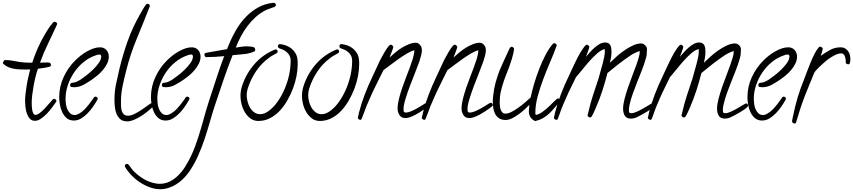

<svg xmlns="http://www.w3.org/2000/svg" viewBox="-60 -808 6030 1357"><path d="M343.8 -639.6Q343.8 -637.7 343.3 -636.7Q342.8 -635.7 342.8 -634.8Q312.5 -567.4 280.3 -501.5Q248 -435.5 222.7 -365.2Q233.4 -365.2 243.2 -365.7Q252.9 -366.2 263.7 -366.2Q268.6 -366.2 274.9 -366.7Q281.2 -367.2 286.6 -365.7Q292 -364.3 295.9 -360.8Q299.8 -357.4 299.8 -349.6Q299.8 -339.8 292 -336.9Q285.2 -335 273.9 -332.5Q262.7 -330.1 250.5 -328.1Q238.3 -326.2 227.1 -324.7Q215.8 -323.2 208 -322.3Q199.2 -296.9 191.4 -266.1Q183.6 -235.4 177.7 -202.6Q171.9 -169.9 168 -138.2Q164.1 -106.4 164.1 -80.1Q164.1 -73.2 164.6 -59.1Q165 -44.9 167.5 -31.2Q169.9 -17.6 175.3 -6.8Q180.7 3.9 190.4 3.9Q204.1 3.9 221.7 -9.8Q239.3 -23.4 256.3 -41.5Q273.4 -59.6 288.6 -77.6Q303.7 -95.7 313.5 -105.5Q317.4 -109.4 322.3 -109.4Q328.1 -109.4 333.5 -104.5Q338.9 -99.6 338.9 -93.8Q338.9 -90.8 335.9 -86.9Q325.2 -71.3 308.1 -48.3Q291 -25.4 271 -4.4Q251 16.6 229 31.2Q207 45.9 186.5 45.9Q164.1 45.9 150.4 30.3Q136.7 14.6 129.4 -7.3Q122.1 -29.3 119.6 -53.2Q117.2 -77.1 117.2 -93.8Q117.2 -117.2 120.6 -146.5Q124 -175.8 128.9 -206.1Q133.8 -236.3 140.6 -265.1Q147.5 -293.9 153.3 -317.4Q145.5 -317.4 138.2 -316.9Q130.9 -316.4 123 -316.4Q102.5 -316.4 81.1 -317.4Q59.6 -318.4 39.1 -321.8Q18.6 -325.2 -1 -333.5Q-20.5 -341.8 -36.1 -356.4Q-40 -359.4 -40 -365.2Q-40 -367.2 -34.2 -375.5Q-28.3 -383.8 -26.4 -383.8Q9.8 -383.8 44.9 -376Q80.1 -368.2 116.2 -366.2Q127.9 -365.2 140.1 -365.2Q152.3 -365.2 165 -365.2H168Q178.7 -398.4 194.3 -437.5Q210 -476.6 229.5 -514.6Q249 -552.7 271 -588.4Q293 -624 316.4 -650.4Q322.3 -654.3 326.2 -654.3Q332 -654.3 337.9 -649.9Q343.8 -645.5 343.8 -639.6Z M709 -407.2Q709 -382.8 697.3 -358.9Q685.5 -335 667.5 -313.5Q649.4 -292 627.9 -274.4Q606.4 -256.8 587.9 -244.1Q559.6 -224.6 528.8 -208Q498 -191.4 461.9 -191.4Q454.1 -191.4 444.8 -193.4Q435.5 -195.3 435.5 -206.1Q435.5 -219.7 448.2 -222.7Q451.2 -223.6 455.1 -223.6Q459 -223.6 462.9 -224.6Q473.6 -226.6 483.9 -231.4Q494.1 -236.3 504.9 -242.2Q521.5 -252.9 546.9 -272.5Q572.3 -292 596.7 -315.4Q621.1 -338.9 638.2 -363.3Q655.3 -387.7 655.3 -409.2Q655.3 -422.9 640.6 -422.9Q634.8 -422.9 628.9 -420.9Q623 -418.9 617.2 -417Q570.3 -401.4 531.2 -369.6Q492.2 -337.9 463.9 -295.9Q435.5 -253.9 419.4 -206.1Q403.3 -158.2 403.3 -110.4Q403.3 -94.7 405.8 -74.7Q408.2 -54.7 415.5 -37.1Q422.9 -19.5 435.5 -7.3Q448.2 4.9 468.8 4.9Q476.6 4.9 483.4 2.4Q490.2 0 497.1 -3.9Q523.4 -18.6 545.9 -43.5Q568.4 -68.4 585.9 -93.8Q590.8 -99.6 595.2 -106.4Q599.6 -113.3 604.5 -120.1Q607.4 -125 614.3 -125Q620.1 -125 625.5 -121.1Q630.9 -117.2 630.9 -110.4Q630.9 -108.4 628.9 -104.5Q617.2 -83 599.6 -57.1Q582 -31.2 560.5 -8.8Q539.1 13.7 514.2 28.8Q489.3 43.9 461.9 43.9Q431.6 43.9 411.6 26.9Q391.6 9.8 379.9 -15.1Q368.2 -40 363.3 -68.8Q358.4 -97.7 358.4 -121.1Q358.4 -195.3 389.6 -263.2Q420.9 -331.1 473.6 -382.8Q489.3 -398.4 509.8 -414.6Q530.3 -430.7 553.2 -443.8Q576.2 -457 600.1 -465.3Q624 -473.6 646.5 -473.6Q674.8 -473.6 691.9 -454.6Q709 -435.5 709 -407.2Z M1026.4 -63.5Q1026.4 -58.6 1022.5 -54.7Q1006.8 -40 984.4 -21.5Q961.9 -2.9 937 12.7Q912.1 28.3 886.2 39.1Q860.4 49.8 838.9 49.8Q807.6 49.8 790 34.2Q772.5 18.6 763.2 -4.4Q753.9 -27.3 751.5 -54.2Q749 -81.1 749 -104.5Q749 -159.2 759.8 -211.9Q770.5 -264.6 783.2 -317.4Q807.6 -419.9 842.3 -517.6Q877 -615.2 929.7 -707Q939.5 -724.6 949.7 -742.2Q960 -759.8 971.7 -775.4Q975.6 -781.2 982.4 -781.2Q988.3 -781.2 993.7 -777.3Q999 -773.4 999 -766.6Q999 -763.7 998 -761.7Q954.1 -648.4 907.2 -536.1Q860.4 -423.8 831.1 -305.7Q817.4 -252.9 806.2 -198.7Q794.9 -144.5 794.9 -88.9Q794.9 -74.2 795.4 -57.1Q795.9 -40 800.3 -25.4Q804.7 -10.7 814.9 -0.5Q825.2 9.8 844.7 9.8Q866.2 9.8 893.1 -3.9Q919.9 -17.6 944.8 -34.7Q969.7 -51.8 988.3 -65.4Q1006.8 -79.1 1010.7 -79.1Q1016.6 -79.1 1021.5 -74.2Q1026.4 -69.3 1026.4 -63.5Z M1357.4 -407.2Q1357.4 -382.8 1345.7 -358.9Q1334 -335 1315.9 -313.5Q1297.9 -292 1276.4 -274.4Q1254.9 -256.8 1236.3 -244.1Q1208 -224.6 1177.2 -208Q1146.5 -191.4 1110.4 -191.4Q1102.5 -191.4 1093.3 -193.4Q1084 -195.3 1084 -206.1Q1084 -219.7 1096.7 -222.7Q1099.6 -223.6 1103.5 -223.6Q1107.4 -223.6 1111.3 -224.6Q1122.1 -226.6 1132.3 -231.4Q1142.6 -236.3 1153.3 -242.2Q1169.9 -252.9 1195.3 -272.5Q1220.7 -292 1245.1 -315.4Q1269.5 -338.9 1286.6 -363.3Q1303.7 -387.7 1303.7 -409.2Q1303.7 -422.9 1289.1 -422.9Q1283.2 -422.9 1277.3 -420.9Q1271.5 -418.9 1265.6 -417Q1218.8 -401.4 1179.7 -369.6Q1140.6 -337.9 1112.3 -295.9Q1084 -253.9 1067.9 -206.1Q1051.8 -158.2 1051.8 -110.4Q1051.8 -94.7 1054.2 -74.7Q1056.6 -54.7 1064 -37.1Q1071.3 -19.5 1084 -7.3Q1096.7 4.9 1117.2 4.9Q1125 4.9 1131.8 2.4Q1138.7 0 1145.5 -3.9Q1171.9 -18.6 1194.3 -43.5Q1216.8 -68.4 1234.4 -93.8Q1239.3 -99.6 1243.7 -106.4Q1248 -113.3 1252.9 -120.1Q1255.9 -125 1262.7 -125Q1268.6 -125 1273.9 -121.1Q1279.3 -117.2 1279.3 -110.4Q1279.3 -108.4 1277.3 -104.5Q1265.6 -83 1248 -57.1Q1230.5 -31.2 1209 -8.8Q1187.5 13.7 1162.6 28.8Q1137.7 43.9 1110.4 43.9Q1080.1 43.9 1060.1 26.9Q1040 9.8 1028.3 -15.1Q1016.6 -40 1011.7 -68.8Q1006.8 -97.7 1006.8 -121.1Q1006.8 -195.3 1038.1 -263.2Q1069.3 -331.1 1122.1 -382.8Q1137.7 -398.4 1158.2 -414.6Q1178.7 -430.7 1201.7 -443.8Q1224.6 -457 1248.5 -465.3Q1272.5 -473.6 1294.9 -473.6Q1323.2 -473.6 1340.3 -454.6Q1357.4 -435.5 1357.4 -407.2Z M1889.6 -773.4Q1889.6 -762.7 1878.9 -758.8Q1862.3 -752 1848.1 -747.6Q1834 -743.2 1817.4 -735.4Q1778.3 -715.8 1746.6 -687Q1714.8 -658.2 1689 -624Q1663.1 -589.8 1643.1 -551.8Q1623 -513.7 1607.4 -474.6L1606.4 -471.7Q1626 -474.6 1645 -477.5Q1664.1 -480.5 1683.6 -480.5Q1693.4 -480.5 1710 -479Q1726.6 -477.5 1735.4 -473.6Q1739.3 -471.7 1741.7 -465.8Q1744.1 -460 1744.1 -456.1Q1744.1 -453.1 1742.7 -449.7Q1741.2 -446.3 1737.3 -444.3Q1703.1 -428.7 1662.1 -425.3Q1621.1 -421.9 1584 -418Q1549.8 -332 1520.5 -246.1Q1491.2 -160.2 1461.9 -72.3Q1441.4 -10.7 1423.8 51.8Q1406.2 114.3 1385.7 175.3Q1365.2 236.3 1338.9 295.4Q1312.5 354.5 1275.4 408.2Q1257.8 432.6 1235.8 454.6Q1213.9 476.6 1188 493.2Q1162.1 509.8 1132.8 519.5Q1103.5 529.3 1073.2 529.3Q1036.1 529.3 999.5 516.1Q962.9 502.9 930.2 481.4Q897.5 460 870.1 431.6Q842.8 403.3 824.2 372.1Q822.3 366.2 822.3 364.3Q822.3 358.4 826.7 354.5Q831.1 350.6 836.9 350.6Q843.8 350.6 849.6 356.4Q857.4 367.2 864.3 376.5Q871.1 385.7 878.9 395.5Q912.1 430.7 954.1 456.1Q996.1 481.4 1044.9 489.3Q1050.8 490.2 1056.6 490.7Q1062.5 491.2 1068.4 491.2Q1106.4 491.2 1139.2 475.1Q1171.9 459 1199.2 432.1Q1226.6 405.3 1248.5 370.1Q1270.5 335 1288.6 297.9Q1306.6 260.7 1319.8 224.1Q1333 187.5 1342.8 157.2Q1362.3 95.7 1378.9 34.7Q1395.5 -26.4 1415 -87.9Q1442.4 -169.9 1468.3 -250.5Q1494.1 -331.1 1524.4 -411.1Q1492.2 -408.2 1460 -406.2Q1427.7 -404.3 1395.5 -404.3Q1391.6 -404.3 1388.2 -410.6Q1384.8 -417 1384.8 -420.9Q1384.8 -430.7 1392.6 -433.6Q1404.3 -436.5 1416.5 -438.5Q1428.7 -440.4 1440.4 -442.4Q1465.8 -447.3 1492.2 -451.7Q1518.6 -456.1 1544.9 -460.9Q1547.9 -469.7 1551.3 -478Q1554.7 -486.3 1558.6 -494.1Q1579.1 -545.9 1608.4 -596.2Q1637.7 -646.5 1676.3 -687Q1714.8 -727.5 1763.7 -754.9Q1812.5 -782.2 1871.1 -788.1H1875Q1880.9 -788.1 1885.3 -783.7Q1889.6 -779.3 1889.6 -773.4Z M2043.9 -351.6Q2043.9 -314.5 2035.6 -270.5Q2027.3 -226.6 2010.7 -182.6Q1994.1 -138.7 1970.2 -97.2Q1946.3 -55.7 1915.5 -23.4Q1884.8 8.8 1847.2 27.8Q1809.6 46.9 1766.6 46.9Q1734.4 46.9 1710.9 29.8Q1687.5 12.7 1671.4 -13.7Q1655.3 -40 1647.5 -70.8Q1639.6 -101.6 1639.6 -128.9Q1639.6 -161.1 1648.4 -192.4Q1675.8 -282.2 1736.3 -352.5Q1796.9 -422.9 1883.8 -458Q1885.7 -459 1888.7 -459Q1895.5 -459 1898.9 -454.1Q1902.3 -449.2 1902.3 -443.4Q1902.3 -436.5 1894.5 -431.6Q1880.9 -423.8 1867.2 -416.5Q1853.5 -409.2 1839.8 -398.4Q1786.1 -359.4 1748 -301.8Q1710 -244.1 1690.4 -180.7Q1683.6 -160.2 1683.6 -134.8Q1683.6 -114.3 1689.5 -90.8Q1695.3 -67.4 1707 -47.4Q1718.8 -27.3 1736.8 -14.2Q1754.9 -1 1779.3 -1Q1794.9 -1 1809.1 -6.8Q1823.2 -12.7 1835.9 -21.5Q1873 -47.9 1902.3 -89.8Q1931.6 -131.8 1952.1 -180.2Q1972.7 -228.5 1983.4 -278.8Q1994.1 -329.1 1994.1 -374V-385.7Q1992.2 -411.1 1977.1 -428.7Q1961.9 -446.3 1939.5 -457Q1932.6 -460 1926.3 -461.9Q1919.9 -463.9 1914.1 -466.8Q1904.3 -470.7 1904.3 -480.5Q1904.3 -487.3 1908.2 -492.2Q1912.1 -497.1 1918.9 -496.1H1919.9Q1941.4 -494.1 1962.4 -486.3Q1983.4 -478.5 2000 -464.8Q2016.6 -451.2 2027.8 -432.6Q2039.1 -414.1 2042 -390.6Q2043.9 -380.9 2043.9 -371.6Q2043.9 -362.3 2043.9 -351.6Z M2478.5 -351.6Q2478.5 -314.5 2470.2 -270.5Q2461.9 -226.6 2445.3 -182.6Q2428.7 -138.7 2404.8 -97.2Q2380.9 -55.7 2350.1 -23.4Q2319.3 8.8 2281.7 27.8Q2244.1 46.9 2201.2 46.9Q2168.9 46.9 2145.5 29.8Q2122.1 12.7 2106 -13.7Q2089.8 -40 2082 -70.8Q2074.2 -101.6 2074.2 -128.9Q2074.2 -161.1 2083 -192.4Q2110.4 -282.2 2170.9 -352.5Q2231.4 -422.9 2318.4 -458Q2320.3 -459 2323.2 -459Q2330.1 -459 2333.5 -454.1Q2336.9 -449.2 2336.9 -443.4Q2336.9 -436.5 2329.1 -431.6Q2315.4 -423.8 2301.8 -416.5Q2288.1 -409.2 2274.4 -398.4Q2220.7 -359.4 2182.6 -301.8Q2144.5 -244.1 2125 -180.7Q2118.2 -160.2 2118.2 -134.8Q2118.2 -114.3 2124 -90.8Q2129.9 -67.4 2141.6 -47.4Q2153.3 -27.3 2171.4 -14.2Q2189.5 -1 2213.9 -1Q2229.5 -1 2243.7 -6.8Q2257.8 -12.7 2270.5 -21.5Q2307.6 -47.9 2336.9 -89.8Q2366.2 -131.8 2386.7 -180.2Q2407.2 -228.5 2418 -278.8Q2428.7 -329.1 2428.7 -374V-385.7Q2426.8 -411.1 2411.6 -428.7Q2396.5 -446.3 2374 -457Q2367.2 -460 2360.8 -461.9Q2354.5 -463.9 2348.6 -466.8Q2338.9 -470.7 2338.9 -480.5Q2338.9 -487.3 2342.8 -492.2Q2346.7 -497.1 2353.5 -496.1H2354.5Q2376 -494.1 2397 -486.3Q2418 -478.5 2434.6 -464.8Q2451.2 -451.2 2462.4 -432.6Q2473.6 -414.1 2476.6 -390.6Q2478.5 -380.9 2478.5 -371.6Q2478.5 -362.3 2478.5 -351.6Z M2970.7 -65.4Q2970.7 -59.6 2965.8 -56.6Q2955.1 -47.9 2940.4 -37.1Q2925.8 -26.4 2909.2 -16.1Q2892.6 -5.9 2876.5 2.9Q2860.4 11.7 2847.7 16.6Q2825.2 26.4 2805.7 26.4Q2776.4 26.4 2763.2 5.4Q2750 -15.6 2750 -41Q2750 -71.3 2759.8 -109.9Q2769.5 -148.4 2783.2 -188.5Q2796.9 -228.5 2812 -267.1Q2827.1 -305.7 2837.9 -335Q2848.6 -363.3 2857.4 -392.1Q2866.2 -420.9 2869.1 -452.1Q2851.6 -450.2 2821.3 -432.6Q2791 -415 2758.3 -392.1Q2725.6 -369.1 2696.3 -346.7Q2667 -324.2 2650.4 -312.5L2615.2 -242.2Q2591.8 -196.3 2570.8 -150.9Q2549.8 -105.5 2530.3 -58.6Q2521.5 -36.1 2513.7 -13.7Q2505.9 8.8 2496.1 31.2Q2493.2 39.1 2485.4 39.1Q2481.4 39.1 2475.1 34.2Q2468.8 29.3 2468.8 25.4Q2468.8 24.4 2470.2 19Q2471.7 13.7 2473.1 6.8Q2474.6 0 2476.1 -5.9Q2477.5 -11.7 2477.5 -13.7Q2494.1 -78.1 2518.1 -140.6Q2542 -203.1 2571.3 -263.7Q2585 -292 2597.7 -320.8Q2610.4 -349.6 2624 -377.9Q2629.9 -388.7 2638.2 -404.3Q2646.5 -419.9 2655.8 -436Q2665 -452.1 2674.8 -466.3Q2684.6 -480.5 2693.4 -488.3Q2697.3 -492.2 2702.1 -492.2Q2706.1 -492.2 2712.9 -486.8Q2719.7 -481.4 2719.7 -476.6Q2719.7 -473.6 2716.3 -462.9Q2712.9 -452.1 2708 -439.9Q2703.1 -427.7 2698.7 -416.5Q2694.3 -405.3 2693.4 -401.4Q2710 -417 2731.9 -435.5Q2753.9 -454.1 2778.8 -469.7Q2803.7 -485.4 2830.1 -495.6Q2856.4 -505.9 2879.9 -505.9Q2893.6 -505.9 2905.8 -493.7Q2918 -481.4 2919.9 -467.8Q2921.9 -458 2921.9 -453.1Q2921.9 -436.5 2915.5 -412.6Q2909.2 -388.7 2903.3 -372.1Q2893.6 -343.8 2875 -297.4Q2856.4 -251 2837.9 -202.1Q2819.3 -153.3 2805.7 -108.4Q2792 -63.5 2792 -38.1Q2792 -27.3 2793.9 -20Q2795.9 -12.7 2808.6 -12.7Q2826.2 -12.7 2850.1 -23.4Q2874 -34.2 2896.5 -47.4Q2918.9 -60.5 2935.5 -71.3Q2952.1 -82 2956.1 -82Q2961.9 -82 2966.3 -76.7Q2970.7 -71.3 2970.7 -65.4Z M3422.9 -65.4Q3422.9 -59.6 3418 -56.6Q3407.2 -47.9 3392.6 -37.1Q3377.9 -26.4 3361.3 -16.1Q3344.7 -5.9 3328.6 2.9Q3312.5 11.7 3299.8 16.6Q3277.3 26.4 3257.8 26.4Q3228.5 26.4 3215.3 5.4Q3202.1 -15.6 3202.1 -41Q3202.1 -71.3 3211.9 -109.9Q3221.7 -148.4 3235.4 -188.5Q3249 -228.5 3264.2 -267.1Q3279.3 -305.7 3290 -335Q3300.8 -363.3 3309.6 -392.1Q3318.4 -420.9 3321.3 -452.1Q3303.7 -450.2 3273.4 -432.6Q3243.2 -415 3210.4 -392.1Q3177.7 -369.1 3148.4 -346.7Q3119.1 -324.2 3102.5 -312.5L3067.4 -242.2Q3043.9 -196.3 3022.9 -150.9Q3002 -105.5 2982.4 -58.6Q2973.6 -36.1 2965.8 -13.7Q2958 8.8 2948.2 31.2Q2945.3 39.1 2937.5 39.1Q2933.6 39.1 2927.2 34.2Q2920.9 29.3 2920.9 25.4Q2920.9 24.4 2922.4 19Q2923.8 13.7 2925.3 6.8Q2926.8 0 2928.2 -5.9Q2929.7 -11.7 2929.7 -13.7Q2946.3 -78.1 2970.2 -140.6Q2994.1 -203.1 3023.4 -263.7Q3037.1 -292 3049.8 -320.8Q3062.5 -349.6 3076.2 -377.9Q3082 -388.7 3090.3 -404.3Q3098.6 -419.9 3107.9 -436Q3117.2 -452.1 3127 -466.3Q3136.7 -480.5 3145.5 -488.3Q3149.4 -492.2 3154.3 -492.2Q3158.2 -492.2 3165 -486.8Q3171.9 -481.4 3171.9 -476.6Q3171.9 -473.6 3168.5 -462.9Q3165 -452.1 3160.2 -439.9Q3155.3 -427.7 3150.9 -416.5Q3146.5 -405.3 3145.5 -401.4Q3162.1 -417 3184.1 -435.5Q3206.1 -454.1 3231 -469.7Q3255.9 -485.4 3282.2 -495.6Q3308.6 -505.9 3332 -505.9Q3345.7 -505.9 3357.9 -493.7Q3370.1 -481.4 3372.1 -467.8Q3374 -458 3374 -453.1Q3374 -436.5 3367.7 -412.6Q3361.3 -388.7 3355.5 -372.1Q3345.7 -343.8 3327.1 -297.4Q3308.6 -251 3290 -202.1Q3271.5 -153.3 3257.8 -108.4Q3244.1 -63.5 3244.1 -38.1Q3244.1 -27.3 3246.1 -20Q3248 -12.7 3260.7 -12.7Q3278.3 -12.7 3302.2 -23.4Q3326.2 -34.2 3348.6 -47.4Q3371.1 -60.5 3387.7 -71.3Q3404.3 -82 3408.2 -82Q3414.1 -82 3418.5 -76.7Q3422.9 -71.3 3422.9 -65.4Z M3899.4 -96.7Q3899.4 -92.8 3895.5 -88.9Q3876 -66.4 3858.4 -44.9Q3840.8 -23.4 3820.8 -4.9Q3800.8 13.7 3776.9 27.3Q3752.9 41 3722.7 47.9Q3677.7 27.3 3677.7 -21.5Q3677.7 -32.2 3679.7 -43.5Q3681.6 -54.7 3680.7 -66.4Q3667 -51.8 3647 -33.7Q3627 -15.6 3604 1Q3581.1 17.6 3557.6 28.8Q3534.2 40 3513.7 40Q3486.3 40 3468.8 28.8Q3451.2 17.6 3440.9 -0.5Q3430.7 -18.6 3426.8 -41.5Q3422.9 -64.5 3422.9 -86.9Q3422.9 -110.4 3425.8 -132.8Q3430.7 -179.7 3442.4 -223.1Q3454.1 -266.6 3470.7 -309.6Q3483.4 -339.8 3497.1 -369.6Q3510.7 -399.4 3524.4 -428.7Q3529.3 -438.5 3534.2 -450.7Q3539.1 -462.9 3544.9 -470.7Q3549.8 -477.5 3556.6 -477.5Q3561.5 -477.5 3567.4 -472.7Q3573.2 -467.8 3573.2 -462.9Q3573.2 -456.1 3570.8 -443.8Q3568.4 -431.6 3564.9 -418.5Q3561.5 -405.3 3558.1 -393.1Q3554.7 -380.9 3551.8 -374Q3541 -338.9 3526.9 -304.2Q3512.7 -269.5 3500.5 -233.9Q3488.3 -198.2 3480 -162.1Q3471.7 -126 3471.7 -88.9Q3471.7 -78.1 3472.7 -64Q3473.6 -49.8 3477.5 -36.6Q3481.4 -23.4 3489.7 -14.2Q3498 -4.9 3512.7 -4.9Q3532.2 -4.9 3557.1 -18.1Q3582 -31.2 3606.9 -49.3Q3631.8 -67.4 3654.3 -86.9Q3676.8 -106.4 3690.4 -119.1Q3699.2 -161.1 3714.4 -213.4Q3729.5 -265.6 3750 -318.4Q3770.5 -371.1 3794.9 -418.5Q3819.3 -465.8 3847.7 -498Q3852.5 -502.9 3857.4 -502.9Q3863.3 -502.9 3869.1 -498Q3875 -493.2 3875 -486.3Q3874 -485.4 3874 -484.4Q3855.5 -432.6 3829.6 -372.6Q3803.7 -312.5 3780.3 -250.5Q3756.8 -188.5 3740.2 -127Q3723.6 -65.4 3723.6 -9.8Q3723.6 -5.9 3724.1 -2Q3724.6 2 3728.5 3.9Q3751 0 3775.9 -18.6Q3800.8 -37.1 3822.8 -58.1Q3844.7 -79.1 3861.3 -95.7Q3877.9 -112.3 3882.8 -112.3Q3888.7 -112.3 3894 -107.4Q3899.4 -102.5 3899.4 -96.7Z M4563.5 -61.5Q4563.5 -54.7 4546.4 -41.5Q4529.3 -28.3 4506.8 -15.1Q4484.4 -2 4463.4 9.3Q4442.4 20.5 4434.6 23.4Q4416 30.3 4399.4 30.3Q4368.2 30.3 4356 9.8Q4343.8 -10.7 4343.8 -39.1Q4343.8 -69.3 4354.5 -110.4Q4365.2 -151.4 4380.4 -194.8Q4395.5 -238.3 4411.6 -279.8Q4427.7 -321.3 4438.5 -351.6Q4445.3 -372.1 4453.6 -398.4Q4461.9 -424.8 4461.9 -447.3Q4448.2 -443.4 4430.2 -435.1Q4412.1 -426.8 4400.4 -418.9Q4356.4 -389.6 4315.4 -357.9Q4274.4 -326.2 4233.4 -292Q4217.8 -230.5 4198.2 -169.9Q4178.7 -109.4 4153.3 -50.8Q4145.5 -34.2 4138.2 -16.6Q4130.9 1 4121.1 15.6Q4117.2 22.5 4110.4 22.5Q4105.5 22.5 4099.1 17.6Q4092.8 12.7 4092.8 7.8Q4092.8 6.8 4095.2 -4.4Q4097.7 -15.6 4098.6 -16.6Q4112.3 -77.1 4131.3 -135.3Q4150.4 -193.4 4169.9 -252Q4185.5 -304.7 4199.2 -357.4Q4205.1 -379.9 4210 -402.8Q4214.8 -425.8 4214.8 -448.2Q4214.8 -452.1 4214.4 -455.1Q4213.9 -458 4213.9 -460.9Q4190.4 -456.1 4162.6 -432.1Q4134.8 -408.2 4107.4 -377.4Q4080.1 -346.7 4055.7 -315.9Q4031.2 -285.2 4014.6 -266.6Q4012.7 -264.6 4011.7 -264.6Q4008.8 -258.8 4006.3 -252.9Q4003.9 -247.1 4001 -242.2Q3978.5 -198.2 3958.5 -155.3Q3938.5 -112.3 3919.9 -67.4Q3909.2 -43 3900.9 -18.1Q3892.6 6.8 3882.8 31.2Q3879.9 39.1 3872.1 39.1Q3867.2 39.1 3860.8 34.2Q3854.5 29.3 3854.5 25.4Q3854.5 24.4 3856 19Q3857.4 13.7 3858.9 6.8Q3860.4 0 3861.8 -5.9Q3863.3 -11.7 3863.3 -13.7Q3879.9 -78.1 3903.8 -140.6Q3927.7 -203.1 3957 -263.7Q3970.7 -292 3983.4 -320.8Q3996.1 -349.6 4010.7 -377.9Q4016.6 -389.6 4024.4 -405.3Q4032.2 -420.9 4041.5 -436Q4050.8 -451.2 4060.5 -465.3Q4070.3 -479.5 4079.1 -488.3Q4083 -492.2 4087.9 -492.2Q4091.8 -492.2 4098.6 -486.8Q4105.5 -481.4 4105.5 -476.6Q4105.5 -473.6 4102.1 -463.9Q4098.6 -454.1 4094.7 -442.4Q4090.8 -430.7 4086.4 -420.4Q4082 -410.2 4081.1 -406.2Q4091.8 -418.9 4107.4 -436.5Q4123 -454.1 4141.1 -470.2Q4159.2 -486.3 4178.7 -497.1Q4198.2 -507.8 4216.8 -507.8Q4231.4 -507.8 4240.7 -502Q4250 -496.1 4254.4 -486.8Q4258.8 -477.5 4260.3 -465.8Q4261.7 -454.1 4261.7 -442.4Q4261.7 -422.9 4258.8 -403.3Q4255.9 -383.8 4251 -364.3Q4269.5 -382.8 4295.9 -406.7Q4322.3 -430.7 4352.5 -451.7Q4382.8 -472.7 4413.6 -486.8Q4444.3 -501 4470.7 -501Q4486.3 -501 4499.5 -488.3Q4512.7 -475.6 4512.7 -460Q4512.7 -441.4 4510.7 -423.8Q4508.8 -406.2 4502.9 -388.7Q4491.2 -348.6 4475.6 -309.1Q4460 -269.5 4444.3 -230.5Q4428.7 -191.4 4414.6 -152.3Q4400.4 -113.3 4390.6 -72.3Q4388.7 -62.5 4386.7 -52.7Q4384.8 -43 4384.8 -33.2Q4384.8 -22.5 4386.7 -15.1Q4388.7 -7.8 4401.4 -7.8Q4418 -7.8 4441.4 -18.6Q4464.8 -29.3 4487.8 -42.5Q4510.7 -55.7 4527.8 -66.4Q4544.9 -77.1 4548.8 -77.1Q4554.7 -77.1 4559.1 -72.3Q4563.5 -67.4 4563.5 -61.5Z M5227.5 -61.5Q5227.5 -54.7 5210.4 -41.5Q5193.4 -28.3 5170.9 -15.1Q5148.4 -2 5127.4 9.3Q5106.4 20.5 5098.6 23.4Q5080.1 30.3 5063.5 30.3Q5032.2 30.3 5020 9.8Q5007.8 -10.7 5007.8 -39.1Q5007.8 -69.3 5018.6 -110.4Q5029.3 -151.4 5044.4 -194.8Q5059.6 -238.3 5075.7 -279.8Q5091.8 -321.3 5102.5 -351.6Q5109.4 -372.1 5117.7 -398.4Q5126 -424.8 5126 -447.3Q5112.3 -443.4 5094.2 -435.1Q5076.2 -426.8 5064.5 -418.9Q5020.5 -389.6 4979.5 -357.9Q4938.5 -326.2 4897.5 -292Q4881.8 -230.5 4862.3 -169.9Q4842.8 -109.4 4817.4 -50.8Q4809.6 -34.2 4802.2 -16.6Q4794.9 1 4785.2 15.6Q4781.2 22.5 4774.4 22.5Q4769.5 22.5 4763.2 17.6Q4756.8 12.7 4756.8 7.8Q4756.8 6.8 4759.3 -4.4Q4761.7 -15.6 4762.7 -16.6Q4776.4 -77.1 4795.4 -135.3Q4814.5 -193.4 4834 -252Q4849.6 -304.7 4863.3 -357.4Q4869.1 -379.9 4874 -402.8Q4878.9 -425.8 4878.9 -448.2Q4878.9 -452.1 4878.4 -455.1Q4877.9 -458 4877.9 -460.9Q4854.5 -456.1 4826.7 -432.1Q4798.8 -408.2 4771.5 -377.4Q4744.1 -346.7 4719.7 -315.9Q4695.3 -285.2 4678.7 -266.6Q4676.8 -264.6 4675.8 -264.6Q4672.9 -258.8 4670.4 -252.9Q4668 -247.1 4665 -242.2Q4642.6 -198.2 4622.6 -155.3Q4602.5 -112.3 4584 -67.4Q4573.2 -43 4564.9 -18.1Q4556.6 6.8 4546.9 31.2Q4543.9 39.1 4536.1 39.1Q4531.2 39.1 4524.9 34.2Q4518.6 29.3 4518.6 25.4Q4518.6 24.4 4520 19Q4521.5 13.7 4522.9 6.8Q4524.4 0 4525.9 -5.9Q4527.3 -11.7 4527.3 -13.7Q4543.9 -78.1 4567.9 -140.6Q4591.8 -203.1 4621.1 -263.7Q4634.8 -292 4647.5 -320.8Q4660.2 -349.6 4674.8 -377.9Q4680.7 -389.6 4688.5 -405.3Q4696.3 -420.9 4705.6 -436Q4714.8 -451.2 4724.6 -465.3Q4734.4 -479.5 4743.2 -488.3Q4747.1 -492.2 4752 -492.2Q4755.9 -492.2 4762.7 -486.8Q4769.5 -481.4 4769.5 -476.6Q4769.5 -473.6 4766.1 -463.9Q4762.7 -454.1 4758.8 -442.4Q4754.9 -430.7 4750.5 -420.4Q4746.1 -410.2 4745.1 -406.2Q4755.9 -418.9 4771.5 -436.5Q4787.1 -454.1 4805.2 -470.2Q4823.2 -486.3 4842.8 -497.1Q4862.3 -507.8 4880.9 -507.8Q4895.5 -507.8 4904.8 -502Q4914.1 -496.1 4918.5 -486.8Q4922.9 -477.5 4924.3 -465.8Q4925.8 -454.1 4925.8 -442.4Q4925.8 -422.9 4922.9 -403.3Q4919.9 -383.8 4915 -364.3Q4933.6 -382.8 4960 -406.7Q4986.3 -430.7 5016.6 -451.7Q5046.9 -472.7 5077.6 -486.8Q5108.4 -501 5134.8 -501Q5150.4 -501 5163.6 -488.3Q5176.8 -475.6 5176.8 -460Q5176.8 -441.4 5174.8 -423.8Q5172.9 -406.2 5167 -388.7Q5155.3 -348.6 5139.6 -309.1Q5124 -269.5 5108.4 -230.5Q5092.8 -191.4 5078.6 -152.3Q5064.5 -113.3 5054.7 -72.3Q5052.7 -62.5 5050.8 -52.7Q5048.8 -43 5048.8 -33.2Q5048.8 -22.5 5050.8 -15.1Q5052.7 -7.8 5065.4 -7.8Q5082 -7.8 5105.5 -18.6Q5128.9 -29.3 5151.9 -42.5Q5174.8 -55.7 5191.9 -66.4Q5209 -77.1 5212.9 -77.1Q5218.8 -77.1 5223.1 -72.3Q5227.5 -67.4 5227.5 -61.5Z M5573.2 -407.2Q5573.2 -382.8 5561.5 -358.9Q5549.8 -335 5531.7 -313.5Q5513.7 -292 5492.2 -274.4Q5470.7 -256.8 5452.1 -244.1Q5423.8 -224.6 5393.1 -208Q5362.3 -191.4 5326.2 -191.4Q5318.4 -191.4 5309.1 -193.4Q5299.8 -195.3 5299.8 -206.1Q5299.8 -219.7 5312.5 -222.7Q5315.4 -223.6 5319.3 -223.6Q5323.2 -223.6 5327.1 -224.6Q5337.9 -226.6 5348.1 -231.4Q5358.4 -236.3 5369.1 -242.2Q5385.7 -252.9 5411.1 -272.5Q5436.5 -292 5460.9 -315.4Q5485.4 -338.9 5502.4 -363.3Q5519.5 -387.7 5519.5 -409.2Q5519.5 -422.9 5504.9 -422.9Q5499 -422.9 5493.2 -420.9Q5487.3 -418.9 5481.4 -417Q5434.6 -401.4 5395.5 -369.6Q5356.4 -337.9 5328.1 -295.9Q5299.8 -253.9 5283.7 -206.1Q5267.6 -158.2 5267.6 -110.4Q5267.6 -94.7 5270 -74.7Q5272.5 -54.7 5279.8 -37.1Q5287.1 -19.5 5299.8 -7.3Q5312.5 4.9 5333 4.9Q5340.8 4.9 5347.7 2.4Q5354.5 0 5361.3 -3.9Q5387.7 -18.6 5410.2 -43.5Q5432.6 -68.4 5450.2 -93.8Q5455.1 -99.6 5459.5 -106.4Q5463.9 -113.3 5468.8 -120.1Q5471.7 -125 5478.5 -125Q5484.4 -125 5489.7 -121.1Q5495.1 -117.2 5495.1 -110.4Q5495.1 -108.4 5493.2 -104.5Q5481.4 -83 5463.9 -57.1Q5446.3 -31.2 5424.8 -8.8Q5403.3 13.7 5378.4 28.8Q5353.5 43.9 5326.2 43.9Q5295.9 43.9 5275.9 26.9Q5255.9 9.8 5244.1 -15.1Q5232.4 -40 5227.5 -68.8Q5222.7 -97.7 5222.7 -121.1Q5222.7 -195.3 5253.9 -263.2Q5285.2 -331.1 5337.9 -382.8Q5353.5 -398.4 5374 -414.6Q5394.5 -430.7 5417.5 -443.8Q5440.4 -457 5464.4 -465.3Q5488.3 -473.6 5510.7 -473.6Q5539.1 -473.6 5556.2 -454.6Q5573.2 -435.5 5573.2 -407.2Z M5950.2 -390.6Q5950.2 -382.8 5949.2 -376Q5948.2 -369.1 5946.3 -361.3Q5944.3 -353.5 5935.5 -353.5Q5931.6 -353.5 5924.3 -356.9Q5917 -360.4 5917 -364.3L5918 -373Q5918 -379.9 5916.5 -389.6Q5915 -399.4 5911.6 -408.7Q5908.2 -418 5902.3 -424.3Q5896.5 -430.7 5886.7 -430.7Q5863.3 -430.7 5836.9 -416.5Q5810.5 -402.3 5792 -388.7Q5784.2 -382.8 5770.5 -371.1Q5756.8 -359.4 5742.2 -345.7Q5727.5 -332 5715.3 -319.3Q5703.1 -306.6 5698.2 -298.8Q5695.3 -294.9 5690.9 -284.7Q5686.5 -274.4 5682.1 -262.7Q5677.7 -251 5673.3 -240.2Q5668.9 -229.5 5666 -223.6Q5646.5 -176.8 5628.4 -129.9Q5610.4 -83 5594.7 -35.2Q5586.9 -12.7 5580.6 11.2Q5574.2 35.2 5566.4 57.6Q5562.5 65.4 5556.6 65.4Q5552.7 65.4 5545.4 61Q5538.1 56.6 5538.1 52.7Q5538.1 42 5541.5 28.3Q5544.9 14.6 5546.9 3.9Q5559.6 -59.6 5578.1 -121.1Q5596.7 -182.6 5621.1 -242.2Q5629.9 -265.6 5642.1 -297.9Q5654.3 -330.1 5668 -363.8Q5681.6 -397.5 5696.8 -427.2Q5711.9 -457 5727.5 -474.6Q5731.4 -478.5 5736.3 -478.5Q5740.2 -478.5 5747.6 -474.1Q5754.9 -469.7 5754.9 -464.8Q5754.9 -461.9 5752.9 -454.6Q5751 -447.3 5749 -439Q5747.1 -430.7 5744.6 -423.3Q5742.2 -416 5741.2 -413.1Q5772.5 -436.5 5806.6 -455.1Q5840.8 -473.6 5881.8 -473.6Q5899.4 -473.6 5912.1 -466.3Q5924.8 -459 5933.6 -447.3Q5942.4 -435.5 5946.3 -420.9Q5950.2 -406.2 5950.2 -390.6Z"/></svg>

Font: Calligraffitti
Style: Regular
Weight: 400
Designer: Dathan Boardman
Foundry: Open Window
Version: Version 1.001